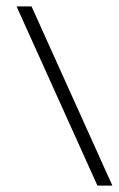

<svg xmlns="http://www.w3.org/2000/svg" viewBox="-20 -583 373 603"><path d="M286 0 32 -563H79L333 0Z"/></svg>

Font: Darker Grotesque Light
Style: Regular
Weight: 400
Version: Version 1.000;gftools[0.9.28]